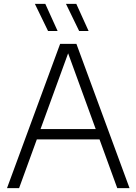

<svg xmlns="http://www.w3.org/2000/svg" viewBox="-20 -965 700 985"><path d="M581.5 0 490.5 -250H169L78 0H16L288.5 -740H372L644.5 0ZM188 -303H471L329.5 -691.5ZM226.5 -806 159 -945H212.5L275.5 -806ZM386 -806 318.5 -945H371.5L434.5 -806Z"/></svg>

Font: Encode Sans Light
Style: Regular
Weight: 300
Designer: Multiple Designers
Foundry: Impallari Type
Version: Version 2.000